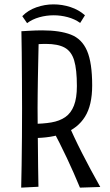

<svg xmlns="http://www.w3.org/2000/svg" viewBox="-20 -853 503 879"><path d="M131 -221 127 -286Q177 -286 215 -292.5Q253 -299 279 -317Q305 -335 318.5 -369.5Q332 -404 332 -459Q332 -535 319.5 -576.5Q307 -618 276 -635Q245 -652 190 -652Q171 -652 148.5 -650.5Q126 -649 100 -646L78 -710Q96 -711 112 -712Q128 -713 143.5 -713.5Q159 -714 173 -714Q254 -714 304.5 -694.5Q355 -675 378.5 -620.5Q402 -566 402 -462Q402 -371 369 -318.5Q336 -266 275 -243.5Q214 -221 131 -221ZM77 6Q78 -36 79 -97Q80 -158 80.5 -226.5Q81 -295 81 -357Q81 -420 80.5 -486.5Q80 -553 79.5 -612Q79 -671 78 -710L158 -703Q157 -675 156.5 -640.5Q156 -606 155 -569Q154 -532 153.5 -495Q153 -458 152.5 -423Q152 -388 152 -359Q152 -329 152.5 -284Q153 -239 153.5 -188.5Q154 -138 154.5 -88.5Q155 -39 156 2ZM346 6Q318 -62 286 -130Q254 -198 215 -271L286 -301Q317 -228 355.5 -152.5Q394 -77 439 3ZM104 -747 82 -779Q108 -806 146.5 -819.5Q185 -833 225 -833Q265 -833 303 -820.5Q341 -808 369 -783L347 -748Q322 -766 290 -774.5Q258 -783 226 -783Q192 -783 160 -774Q128 -765 104 -747Z"/></svg>

Font: Truculenta
Style: Regular
Weight: 400
Designer: Ivan Castro, Eva Sanz & Omnibus-Type Team
Foundry: Omnibus-Type
Version: Version 1.002